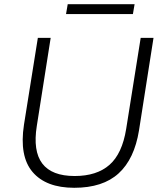

<svg xmlns="http://www.w3.org/2000/svg" viewBox="-20 -885 764 913"><path d="M333 8Q199 8 135 -67Q71 -142 94 -292L160 -705H221L155 -286Q117 -48 335 -48Q440 -48 500.5 -101Q561 -154 580 -272L649 -705H710L641 -265Q619 -129 544 -60.5Q469 8 333 8ZM294 -818 302 -865H620L612 -818Z"/></svg>

Font: Nunito Sans Light
Style: Italic
Weight: 300
Italic angle: -9°
Designer: Vernon Adams
Foundry: Vernon Adams
Version: Version 3.006; ttfautohint (v1.8.3)